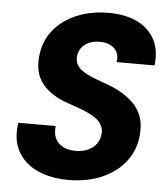

<svg xmlns="http://www.w3.org/2000/svg" viewBox="-52 -759 716 818"><g transform="rotate(5 306.0 -350.0)"><path d="M271 12Q194 12 137.5 -14Q81 -40 53.5 -90Q26 -140 37 -212H197Q193 -181 203.5 -159Q214 -137 236.5 -125.5Q259 -114 290 -114Q321 -114 344.5 -125Q368 -136 381 -155.5Q394 -175 395 -201Q395 -219 387 -233.5Q379 -248 364.5 -259Q350 -270 330.5 -279.5Q311 -289 287.5 -297Q264 -305 240 -314Q171 -337 134 -380Q97 -423 100 -486Q102 -555 138.5 -605.5Q175 -656 238 -684Q301 -712 380 -712Q450 -712 500.5 -688.5Q551 -665 576.5 -619Q602 -573 594 -506H432Q436 -531 427 -549Q418 -567 398.5 -576.5Q379 -586 354 -586Q326 -586 305.5 -576.5Q285 -567 273.5 -550Q262 -533 261 -511Q261 -494 267.5 -481.5Q274 -469 286 -459.5Q298 -450 315 -441.5Q332 -433 352.5 -425.5Q373 -418 395 -410Q429 -398 459 -381Q489 -364 512 -341.5Q535 -319 547.5 -288.5Q560 -258 558 -219Q556 -150 519 -98Q482 -46 417.5 -17Q353 12 271 12Z"/></g></svg>

Font: DM Sans 17pt Black
Style: Italic
Weight: 900
Italic angle: -10°
Version: Version 4.004;gftools[0.9.30]